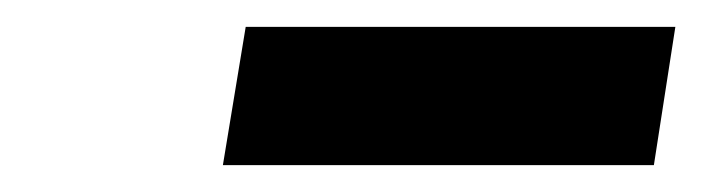

<svg xmlns="http://www.w3.org/2000/svg" viewBox="-20 -730 540 143"><path d="M146 -607 163 -710H483L467 -607Z"/></svg>

Font: Nunito Sans 10pt SemiCondensed Black
Style: Italic
Weight: 900
Width: 4
Italic angle: -9°
Designer: Vernon Adams
Foundry: Vernon Adams
Version: Version 3.101;gftools[0.9.27]